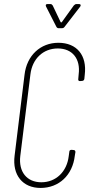

<svg xmlns="http://www.w3.org/2000/svg" viewBox="-20 -919 440 947"><path d="M207 -887 258 -787C260 -783 264 -780 268 -780H286C291 -780 295 -782 298 -786L376 -887C380 -893 378 -899 370 -899H357C352 -899 348 -896 344 -892L285 -810C284 -808 280 -808 279 -810L240 -892C237 -896 234 -899 229 -899H214C206 -899 204 -894 207 -887ZM180 8C271 8 338 -55 349 -151L352 -169C352 -175 349 -179 343 -179L333 -180C327 -180 322 -177 322 -171L319 -149C310 -72 256 -20 184 -20C112 -20 71 -72 80 -149L130 -552C139 -629 193 -680 265 -680C337 -680 378 -629 368 -552L366 -529C365 -523 368 -519 374 -519L385 -520C391 -520 395 -524 396 -530L398 -550C410 -646 359 -708 268 -708C180 -708 112 -646 101 -550L52 -151C40 -55 92 8 180 8Z"/></svg>

Font: Barlow Condensed Thin
Style: Italic
Weight: 250
Width: 3
Italic angle: -7°
Designer: Jeremy Tribby
Foundry: Tribby Type
Version: Version 1.422;hotconv 1.0.109;makeotfexe 2.5.65596